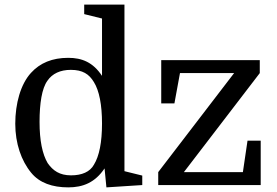

<svg xmlns="http://www.w3.org/2000/svg" viewBox="-20 -800 1198 830"><path d="M46 -265C46 -180 72 -105 115 -53C151 -9 207 10 275 10C339 10 391 -11 432 -72L440 10L595 0V-41L518 -60V-780H344V-739L421 -720V-472C382 -531 334 -550 275 -550C206 -550 153 -528 114 -485C69 -436 46 -352 46 -265ZM775 -56 1103 -484V-540H677V-353H734L758 -484H992L664 -56V0H1107V-192H1050L1030 -56ZM421 -266C421 -185 409 -125 386 -88C369 -57 334 -42 287 -42C238 -42 209 -62 186 -95C163 -134 151 -193 151 -273C151 -353 161 -418 185 -451C206 -482 241 -498 286 -498C337 -498 365 -480 386 -445C409 -408 421 -347 421 -266Z"/></svg>

Font: Domine
Style: Regular
Weight: 400
Designer: Pablo Impallari, Rodrigo Fuenzalida, Brenda Gallo
Foundry: Pablo Impallari, Rodrigo Fuenzalida, Brenda Gallo
Version: Version 2.000